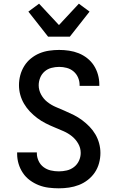

<svg xmlns="http://www.w3.org/2000/svg" viewBox="-20 -1014 640 1042"><path d="M299 8Q271 8 243.5 4.5Q216 1 190.5 -9Q165 -19 142.5 -35.5Q120 -52 104.5 -75Q89 -98 81 -124.5Q73 -151 73 -179V-187H180V-182Q180 -161 189.5 -140.5Q199 -120 216.5 -107Q234 -94 255.5 -89Q277 -84 299 -84Q321 -84 342.5 -89Q364 -94 381.5 -107.5Q399 -121 408.5 -141.5Q418 -162 418 -184Q418 -211 404.5 -234.5Q391 -258 370.5 -274.5Q350 -291 325 -302Q300 -313 275.5 -323Q251 -333 227.5 -345Q204 -357 182.5 -373Q161 -389 142.5 -408.5Q124 -428 110.5 -451Q97 -474 90 -499.5Q83 -525 83 -552Q83 -579 90 -605.5Q97 -632 111.5 -655.5Q126 -679 147.5 -696.5Q169 -714 194 -724.5Q219 -735 246.5 -739Q274 -743 301 -743Q328 -743 355 -739Q382 -735 407 -725Q432 -715 453.5 -698Q475 -681 489.5 -658.5Q504 -636 511.5 -609.5Q519 -583 519 -556V-548H412V-553Q412 -574 403.5 -593.5Q395 -613 379 -626.5Q363 -640 342.5 -645.5Q322 -651 301 -651Q280 -651 259 -645.5Q238 -640 222 -626Q206 -612 198 -592Q190 -572 190 -551Q190 -525 203 -501Q216 -477 237 -460.5Q258 -444 282.5 -433.5Q307 -423 331.5 -412.5Q356 -402 380 -390Q404 -378 425.5 -362Q447 -346 465.5 -327Q484 -308 497.5 -285Q511 -262 518 -236Q525 -210 525 -184Q525 -156 517.5 -128.5Q510 -101 494.5 -78Q479 -55 456.5 -37.5Q434 -20 408 -10Q382 0 354.5 4Q327 8 299 8ZM241 -815 134 -951 192 -994 300 -878 408 -994 466 -951 359 -815Z"/></svg>

Font: Iosevka Semibold Extended
Style: Regular
Weight: 600
Width: 7
Monospace: yes
Designer: Belleve Invis
Foundry: Belleve Invis
Version: Version 32.5.0; ttfautohint (v1.8.4)